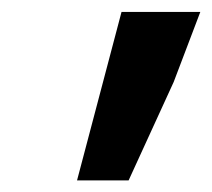

<svg xmlns="http://www.w3.org/2000/svg" viewBox="-20 -707 362 328"><path d="M111.6 -398.8 187.6 -686.6H322.2L276.7 -566.9L199.7 -398.8Z"/></svg>

Font: Source Sans Variable
Style: Italic
Weight: 200
Italic angle: -11°
Designer: Paul D. Hunt
Foundry: Adobe Systems Incorporated
Version: Version 3.006;hotconv 1.0.111;makeotfexe 2.5.65597